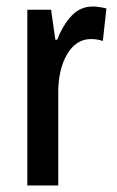

<svg xmlns="http://www.w3.org/2000/svg" viewBox="-20 -570 359 590"><path d="M265 -550Q274 -550 284.5 -548.5Q295 -547 307 -544L296 -444Q288 -447 278.5 -448.5Q269 -450 260 -450Q213 -450 185.5 -402Q158 -354 159 -280V0H64V-540H137L150 -448H156Q173 -493 200 -521.5Q227 -550 265 -550Z"/></svg>

Font: Noto Sans Telugu ExtraCondensed Medium
Style: Regular
Weight: 500
Width: 2
Designer: Jelle Bosma - Monotype Design Team
Foundry: Monotype Imaging Inc.
Version: Version 2.005; ttfautohint (v1.8.4.7-5d5b)